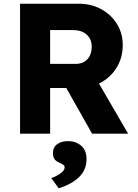

<svg xmlns="http://www.w3.org/2000/svg" viewBox="-20 -720 742 1034"><path d="M88 0V-700H403Q471 -700 524.5 -671Q578 -642 609.5 -591.5Q641 -541 641 -477Q641 -407 606 -352.5Q571 -298 513 -270L670 0H476L337 -246H250V0ZM250 -376H388Q428 -376 451 -401.5Q474 -427 474 -468Q474 -509 447 -533.5Q420 -558 373 -558H250ZM296 294 256 239Q269 235 286 226Q303 217 315.5 205.5Q328 194 328 181Q328 173 322 168.5Q316 164 304 158Q283 150 274 137.5Q265 125 265 105Q265 73 288 56.5Q311 40 346 40Q388 40 417 64.5Q446 89 446 137Q446 195 405.5 234Q365 273 296 294Z"/></svg>

Font: Lexend
Style: Bold
Weight: 700
Designer: Bonnie Shaver-Troup, Thomas Jockin
Foundry: Lexend
Version: Version 1.007; ttfautohint (v1.8.3)